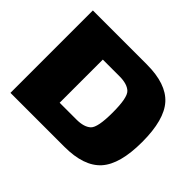

<svg xmlns="http://www.w3.org/2000/svg" viewBox="-147 -893 1112 1112"><g transform="rotate(45 408.5 -337.5)"><path d="M46 0H488Q646.5 0 716.8 -78Q787 -156 787 -338Q787 -520 717 -597.5Q647 -675 488 -675H46ZM288 -161V-514.5H425Q487.5 -514.5 516.5 -487.2Q545.5 -460 545.5 -338Q545.5 -215.5 516.5 -188.2Q487.5 -161 425 -161Z"/></g></svg>

Font: Anybody SemiExpanded Black
Style: Regular
Weight: 900
Width: 6
Version: Version 1.113;gftools[0.9.25]